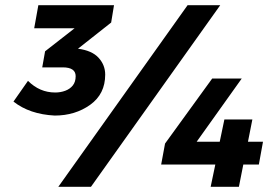

<svg xmlns="http://www.w3.org/2000/svg" viewBox="-20 -721 1071 741"><path d="M191 -275Q94 -280 32 -329L88 -409Q133 -364 193 -364Q214 -364 232 -370.8Q250 -377.5 261 -391.2Q272 -405 272 -427Q272 -461 222 -461H143L154 -523L268 -612H112L128 -701H420L409 -634L281 -533Q335 -526 360.5 -498Q386 -470 386 -433Q386 -358 328 -316.5Q270 -275 191 -275ZM331 0H205L704 -701H830ZM902 0H793L811 -86H602L617 -167L799 -418H913L739 -174H828L846 -260H954L937 -174H995L979 -86H919Z"/></svg>

Font: Argentum Sans
Style: Bold Italic
Weight: 700
Italic angle: -11°
Designer: Julieta Ulanovsky (font), Cristiano Sobral (main changes and remaster)
Foundry: Julieta Ulanovsky (font), Cristiano Sobral (main changes and remaster)
Version: Version 2.007;June 15, 2022;FontCreator 14.0.0.2814 64-bit; 